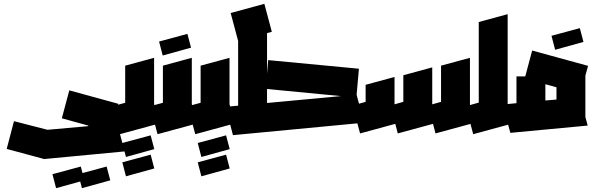

<svg xmlns="http://www.w3.org/2000/svg" viewBox="-20 -694 3107 1003"><path d="M209 137 208 136 15 84 53 -61 228 -16 441 -35V-38L303 -76L342 -222L590 -154H592V-153L598 -152L592 -128V-49L631 97ZM408 289 389 216 537 176 556 248ZM273 289 254 216 402 176 421 248Z M606 7 567 -139 634 -157V-351L785 -392V-150L812 -49ZM638 126 619 53 767 13 786 85ZM638 227 619 154 767 114 786 186Z M803 7 764 -139 831 -157V-351L982 -392V-150L1009 -49ZM830 -404 811 -477 959 -517 978 -445Z M1000 7 961 -139 1028 -157V-351L1179 -392V-150L1206 -49ZM1032 126 1013 53 1161 13 1180 85ZM1032 227 1013 154 1161 114 1180 186Z M1197 12 1158 -136 1224 -142V-480L1185 -626L1361 -674L1400 -528L1375 -521V-309L1381 -380L1855 -335L1843 -199L1882 -53ZM1375 -229V-156L1761 -192Z M1861 3 1822 -143 1890 -162V-251L2041 -292V-149L2087 -162V-301L2238 -342V-149L2284 -162V-351L2435 -392V-90L2446 -49L2255 3L2242 -47L2058 3L2045 -47Z M2452 7 2413 -139 2481 -158V-579L2632 -620V-86L2643 -45Z M2646 0 2606 -148 2678 -155V-295H2724L2760 -430L3052 -350L3038 -299V-83L3050 -38ZM2829 -254V-169L2887 -174V-238ZM2880 -434 2861 -507 3009 -547 3028 -475Z"/></svg>

Font: Blaka
Style: Regular
Weight: 400
Designer: Mohamed Gaber
Foundry: Kief Type Foundry
Version: Version 1.003; ttfautohint (v1.8.4.7-5d5b)